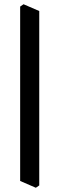

<svg xmlns="http://www.w3.org/2000/svg" viewBox="-20 -775 285 905"><path d="M91 -755 165 -723V99L149 110L75 78V-744Z"/></svg>

Font: Jaini
Style: Regular
Weight: 400
Designer: Girish Dalvi, Maithili Shingre
Foundry: Ek Type
Version: Version 1.001;PS 1.000;hotconv 16.6.51;makeotf.lib2.5.65220